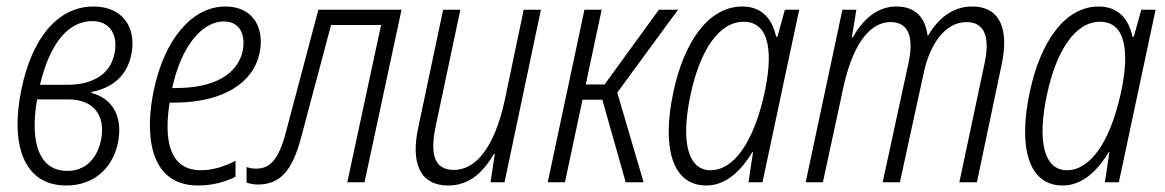

<svg xmlns="http://www.w3.org/2000/svg" viewBox="-20 -561 3587 591"><path d="M184 10C267 10 326 -41 343 -121C359 -200 328 -258 261 -275L262 -278C329 -291 371 -330 384 -392C402 -480 354 -541 268 -541C155 -541 77 -439 46 -286C12 -124 48 10 184 10ZM264 -496C318 -496 345 -454 332 -394C318 -330 263 -300 186 -300H103C135 -433 193 -496 264 -496ZM187 -35C102 -35 71 -119 94 -255H190C268 -255 306 -206 291 -130C278 -69 240 -35 187 -35Z M590 10C633 10 674 -1 705 -17V-66C670 -48 634 -37 599 -37C498 -37 485 -135 502 -245H514C669 -245 760 -307 779 -398C795 -472 761 -541 674 -541C567 -541 485 -433 454 -286C426 -157 434 10 590 10ZM669 -495C722 -495 736 -449 727 -404C711 -333 641 -290 521 -290H510C538 -419 602 -495 669 -495Z M773 7C842 7 880 -34 908 -142L999 -484H1153L1049 0H1102L1216 -531H960L860 -154C837 -66 809 -42 769 -42C759 -42 748 -43 739 -47V1C747 4 760 7 773 7Z M1360 10C1421 10 1466 -27 1500 -87H1503L1490 0H1533L1645 -531H1592L1534 -254C1503 -111 1447 -38 1377 -38C1317 -38 1303 -85 1321 -172L1397 -531H1344L1268 -171C1243 -58 1273 10 1360 10Z M1666 0H1719L1773 -254H1834L1906 0H1961L1880 -276L2067 -531H2008L1841 -301H1783L1832 -531H1779Z M2154 10C2211 10 2258 -30 2296 -93H2298L2284 0H2327L2440 -531H2396L2373 -448H2369C2358 -500 2327 -541 2265 -541C2159 -541 2085 -429 2053 -279C2016 -107 2049 10 2154 10ZM2167 -37C2098 -37 2074 -124 2106 -271C2134 -402 2191 -494 2269 -494C2351 -494 2361 -395 2331 -265C2298 -123 2239 -37 2167 -37Z M2460 0H2513L2574 -283C2601 -413 2651 -493 2722 -493C2785 -493 2791 -432 2776 -365L2697 0H2750L2823 -335C2841 -421 2887 -493 2955 -493C3018 -493 3026 -435 3010 -363L2933 0H2987L3064 -366C3084 -463 3064 -541 2972 -541C2910 -541 2866 -501 2837 -452H2835C2828 -508 2797 -541 2739 -541C2680 -541 2636 -501 2605 -446H2602L2616 -531H2573Z M3251 10C3308 10 3355 -30 3393 -93H3395L3381 0H3424L3537 -531H3493L3470 -448H3466C3455 -500 3424 -541 3362 -541C3256 -541 3182 -429 3150 -279C3113 -107 3146 10 3251 10ZM3264 -37C3195 -37 3171 -124 3203 -271C3231 -402 3288 -494 3366 -494C3448 -494 3458 -395 3428 -265C3395 -123 3336 -37 3264 -37Z"/></svg>

Font: Noto Sans Condensed Light
Style: Italic
Weight: 300
Width: 3
Italic angle: -12°
Designer: Monotype Design Team
Foundry: Monotype Imaging Inc.
Version: Version 2.013